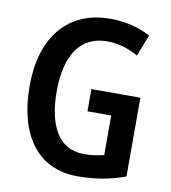

<svg xmlns="http://www.w3.org/2000/svg" viewBox="-82 -795 778 876"><g transform="rotate(10 307.0 -357.0)"><path d="M329 -393V-290H439V-107C413 -100 382 -95 347 -95C227 -95 175 -200 175 -356C175 -523 239 -620 362 -620C414 -620 463 -605 507 -580L546 -679C495 -707 431 -724 360 -724C158 -724 49 -579 49 -359C49 -134 148 10 336 10C416 10 488 -3 556 -28V-393Z"/></g></svg>

Font: Noto Sans Ethiopic Cond SemBd
Style: Regular
Weight: 600
Width: 3
Designer: Monotype Design Team
Foundry: Monotype Imaging Inc.
Version: Version 2.102